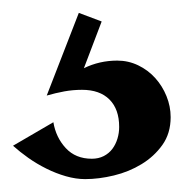

<svg xmlns="http://www.w3.org/2000/svg" viewBox="-20 -33 282 295"><path d="M110.8 242.2Q96.7 242.2 81.3 237.8Q65.9 233.4 51.3 226.1Q36.6 218.8 23.4 209.5Q10.3 200.2 0 190.9L62 154.8Q65.9 178.2 81.1 194.6Q96.2 210.9 121.1 210.9Q131.3 210.9 139.4 206.8Q147.5 202.6 152.6 195.8Q157.7 189 160.4 180.2Q163.1 171.4 163.1 162.1Q163.1 134.8 148.2 119.9Q133.3 105 106 105Q92.3 105 78.9 107.4Q65.4 109.9 51.8 113.8L101.1 -13.2L136.2 0L108.9 71.8Q132.8 60.1 160.2 60.1Q177.2 60.1 192.4 67.4Q207.5 74.7 218.5 86.9Q229.5 99.1 235.8 114.7Q242.2 130.4 242.2 147Q242.2 171.9 229.5 189.7Q216.8 207.5 197.5 219.2Q178.2 231 155 236.6Q131.8 242.2 110.8 242.2Z"/></svg>

Font: Original Surfer
Style: Regular
Weight: 400
Designer: Astigmatic (AOETI)
Foundry: Astigmatic (AOETI)
Version: Version 1.001